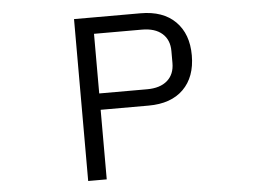

<svg xmlns="http://www.w3.org/2000/svg" viewBox="-52 -799 1159 866"><g transform="rotate(-5 528.0 -366.5)"><path d="M313 0V-733H614Q716 -733 772 -677Q828 -621 828 -524Q828 -426 772 -370.5Q716 -315 614 -315H397V0ZM614 -389Q673 -389 705.5 -417.5Q738 -446 738 -497V-551Q738 -602 705.5 -630.5Q673 -659 614 -659H397V-389Z"/></g></svg>

Font: PlemolJP
Style: Regular
Weight: 400
Monospace: yes
Version: v2.0.4; ttfautohint (v1.8.4.7-5d5b-dirty) -l 6 -r 45 -G 200 